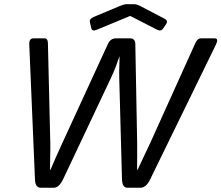

<svg xmlns="http://www.w3.org/2000/svg" viewBox="-20 -880 1038 900"><path d="M401.4 -775.9Q397.5 -791.5 419.9 -800.8L541 -851.6Q562 -860.4 574.2 -860.4H608.4Q620.6 -860.4 637.7 -851.6L752 -792Q769 -782.7 758.8 -767.1L745.1 -747.1Q734.9 -731.4 716.3 -740.7L590.8 -805.2H589.8L434.1 -740.7Q412.1 -731.4 408.2 -747.1ZM117.2 -670.9Q115.7 -700.2 136.7 -700.2H189Q204.1 -700.2 204.6 -677.7L215.8 -208.5Q216.3 -178.7 215.3 -151.1Q214.4 -123.5 214.4 -84.5H216.8Q228.5 -113.3 241.5 -141.6Q254.4 -169.9 271.5 -208L485.8 -673.8Q498 -700.2 522.9 -700.2H588.9Q613.8 -700.2 614.3 -673.8L623 -208Q623.5 -184.1 623 -151.6Q622.6 -119.1 622.6 -84.5H625Q638.2 -113.8 655.8 -149.7Q673.3 -185.5 683.6 -208.5L895.5 -677.7Q905.8 -700.2 921.9 -700.2H986.3Q1006.3 -700.2 992.2 -670.9L683.1 -37.6Q664.6 0 638.2 0H577.1Q552.7 0 551.8 -41L539.1 -509.3Q538.1 -546.4 539.3 -566.7Q540.5 -586.9 540.5 -614.7H539.6Q529.3 -585 521.5 -564.2Q513.7 -543.5 497.6 -509.3L276.4 -41Q256.8 0 232.4 0H171.4Q145.5 0 144 -37.6Z"/></svg>

Font: Istok Web
Style: BoldItalic
Weight: 700
Italic angle: -13°
Designer: Andrey V. Panov
Foundry: Andrey V. Panov
Version: Version 1.0.2g